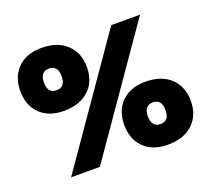

<svg xmlns="http://www.w3.org/2000/svg" viewBox="-127 -907 1192 1084"><g transform="rotate(-20 469.0 -365.0)"><path d="M809 -730 302 0H129L636 -730ZM221 -744Q317 -744 371.5 -692.5Q426 -641 426 -555Q426 -469 371.5 -417.5Q317 -366 221 -366Q130 -366 78 -417.5Q26 -469 26 -555Q26 -641 78 -692.5Q130 -744 221 -744ZM221 -620Q168 -620 168 -555Q168 -490 221 -490Q274 -490 274 -555Q274 -620 221 -620ZM707 -364Q803 -364 857.5 -312.5Q912 -261 912 -175Q912 -89 857.5 -37.5Q803 14 707 14Q616 14 564 -37.5Q512 -89 512 -175Q512 -261 564 -312.5Q616 -364 707 -364ZM707 -240Q654 -240 654 -175Q654 -110 707 -110Q760 -110 760 -175Q760 -240 707 -240Z"/></g></svg>

Font: Nacelle Black
Style: Regular
Weight: 900
Designer: Sora Sagano
Foundry: Sora Sagano
Version: Version 1.000;FEAKit 1.0